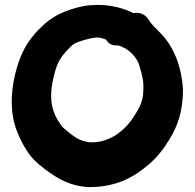

<svg xmlns="http://www.w3.org/2000/svg" viewBox="-20 -748 802 789"><path d="M29 -357C25 -290 36 -235 59 -187C79 -143 102 -103 143 -70C194 -29 253 16 344 21H346C455 21 528 -18 590 -71C627 -103 652 -135 676 -175C710 -229 732 -292 732 -380V-382C726 -472 697 -548 648 -603C626 -627 602 -647 591 -667V-668H590C576 -691 550 -699 529 -694C486 -715 436 -728 381 -728H379C369 -727 357 -727 343 -726C297 -720 237 -701 200 -677C160 -653 111 -601 87 -560C55 -505 34 -429 29 -357ZM191 -376C195 -417 209 -476 226 -503H227V-504C236 -521 268 -557 283 -567C302 -578 345 -591 378 -594C392 -594 405 -590 416 -585C416 -585 431 -557 461 -562C502 -554 543 -517 554 -474C564 -440 571 -415 569 -380V-379C569 -349 563 -330 553 -308C534 -273 518 -247 489 -219C466 -198 450 -187 423 -176C401 -168 385 -163 355 -163C321 -165 299 -176 274 -195C262 -204 239 -223 236 -227H235V-228C206 -266 185 -311 191 -376Z"/></svg>

Font: Hussar Pisanka
Style: Blk
Weight: 700
Designer: Robert Jablonski
Foundry: Cannot Into Space Fonts
Version: Version 1.070